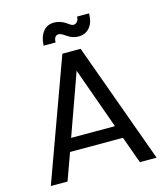

<svg xmlns="http://www.w3.org/2000/svg" viewBox="-126 -969 926 1066"><g transform="rotate(-15 337.0 -436.0)"><path d="M545 0 489 -155H185L129 0H33L285 -693H390L641 0ZM463 -229 337 -581 211 -229ZM265 -763H196Q198 -813 221 -842.5Q244 -872 284 -872Q317 -872 348 -853Q352 -850 358.5 -845.5Q365 -841 368.5 -838.5Q372 -836 377 -834Q382 -832 387 -832Q399 -832 408 -842Q417 -852 417 -871H486Q486 -820 462 -791Q438 -762 397 -762Q363 -762 332 -784Q305 -803 294 -803Q265 -803 265 -763Z"/></g></svg>

Font: SVN-Poppins
Style: Regular
Weight: 400
Designer: Ninad Kale (Devanagari), Jonny Pinhorn (Latin)
Foundry: Indian Type Foundry
Version: Version 3.002 2017